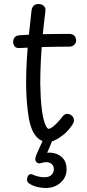

<svg xmlns="http://www.w3.org/2000/svg" viewBox="-20 -704 434 963"><path d="M138 -650Q140 -667 149 -675.5Q158 -684 173 -684Q183 -684 191.5 -680Q200 -676 204.5 -668.5Q209 -661 208 -650Q199 -580 193.5 -519.5Q188 -459 185 -402Q182 -345 182 -285Q183 -212 189 -161.5Q195 -111 205 -84.5Q215 -58 224 -58Q232 -58 245 -68Q258 -78 271.5 -93Q285 -108 293 -119Q299 -127 305.5 -130Q312 -133 317 -133Q326 -133 334 -128.5Q342 -124 346.5 -116.5Q351 -109 351 -100Q351 -94 348 -87.5Q345 -81 338 -71Q320 -46 298.5 -28.5Q277 -11 257 -1.5Q237 8 219 8Q185 8 160.5 -21Q136 -50 125 -108Q118 -150 114.5 -195.5Q111 -241 111 -288Q111 -349 114.5 -405Q118 -461 124 -520Q130 -579 138 -650ZM77 -463Q62 -462 54 -471Q46 -480 46 -494Q46 -508 54 -517Q62 -526 77 -527Q105 -529 132 -530.5Q159 -532 188 -532.5Q217 -533 251 -533.5Q285 -534 328 -534Q343 -534 352 -525.5Q361 -517 362 -502Q362 -488 352 -479Q342 -470 328 -470Q292 -470 264 -469.5Q236 -469 209.5 -468.5Q183 -468 151.5 -466.5Q120 -465 77 -463ZM208 239Q193 239 171 234.5Q149 230 130 219Q120 213 117 205.5Q114 198 117 187Q120 175 128 171Q136 167 147 173Q158 178 173 181.5Q188 185 202 185Q228 185 239 172.5Q250 160 250 145Q250 123 232.5 114Q215 105 189 113Q179 117 171.5 114.5Q164 112 160 106Q156 99 157 91.5Q158 84 163 71L197 -5H245L211 76L194 67Q223 58 250.5 64Q278 70 296 90Q314 110 314 145Q314 185 284 212Q254 239 208 239Z"/></svg>

Font: Playpen Sans Light
Style: Regular
Weight: 300
Designer: Laura Meseguer, Veronika Burian, José Scaglione
Foundry: TypeTogether
Version: Version 1.001